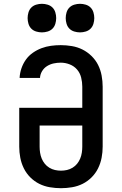

<svg xmlns="http://www.w3.org/2000/svg" viewBox="-20 -980 640 1008"><path d="M300 8Q271 8 241.5 3Q212 -2 186 -15Q160 -28 139 -49Q118 -70 105 -96.5Q92 -123 86.5 -152Q81 -181 81 -210V-414H412V-525Q412 -549 406 -573Q400 -597 384.5 -615Q369 -633 346 -642Q323 -651 299 -651Q280 -651 261.5 -647Q243 -643 227 -633Q211 -623 201 -606.5Q191 -590 190 -571H83Q84 -596 92.5 -621Q101 -646 116 -667Q131 -688 152.5 -703Q174 -718 198 -727Q222 -736 247.5 -739.5Q273 -743 299 -743Q328 -743 357.5 -738Q387 -733 413 -720Q439 -707 460.5 -686Q482 -665 495 -639Q508 -613 513.5 -583.5Q519 -554 519 -525V-210Q519 -181 513.5 -152Q508 -123 495 -96.5Q482 -70 461 -49Q440 -28 414 -15Q388 -2 358.5 3Q329 8 300 8ZM300 -84Q316 -84 331.5 -87.5Q347 -91 361 -99.5Q375 -108 385 -120.5Q395 -133 401 -147.5Q407 -162 409.5 -178Q412 -194 412 -210V-321H188V-210Q188 -194 190.5 -178Q193 -162 199 -147.5Q205 -133 215 -120.5Q225 -108 239 -99.5Q253 -91 268.5 -87.5Q284 -84 300 -84ZM400 -810Q385 -810 370 -814.5Q355 -819 344.5 -829.5Q334 -840 329.5 -855Q325 -870 325 -885Q325 -900 329.5 -915Q334 -930 344.5 -940.5Q355 -951 370 -955.5Q385 -960 400 -960Q415 -960 430 -955.5Q445 -951 455.5 -940.5Q466 -930 470.5 -915Q475 -900 475 -885Q475 -870 470.5 -855Q466 -840 455.5 -829.5Q445 -819 430 -814.5Q415 -810 400 -810ZM200 -810Q185 -810 170 -814.5Q155 -819 144.5 -829.5Q134 -840 129.5 -855Q125 -870 125 -885Q125 -900 129.5 -915Q134 -930 144.5 -940.5Q155 -951 170 -955.5Q185 -960 200 -960Q215 -960 230 -955.5Q245 -951 255.5 -940.5Q266 -930 270.5 -915Q275 -900 275 -885Q275 -870 270.5 -855Q266 -840 255.5 -829.5Q245 -819 230 -814.5Q215 -810 200 -810Z"/></svg>

Font: Iosevka Curly Slab SmBdEx
Style: Regular
Weight: 600
Width: 7
Monospace: yes
Designer: Belleve Invis
Foundry: Belleve Invis
Version: Version 11.1.0; ttfautohint (v1.8.3)